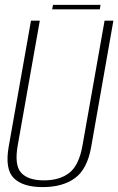

<svg xmlns="http://www.w3.org/2000/svg" viewBox="-20 -759 483 784"><path d="M154.5 5Q73 5 36.2 -31.8Q-0.5 -68.5 15.5 -160L106.5 -674.5H142.5L52.5 -166Q38 -85 66.2 -53.8Q94.5 -22.5 159 -22.5Q224.5 -22.5 263.8 -53.8Q303 -85 317 -166L407 -674.5H443L352.5 -160Q336.5 -68.5 286.2 -31.8Q236 5 154.5 5ZM193 -721 196.5 -739H390.5L387.5 -721Z"/></svg>

Font: Anybody ExtraLight
Style: Italic
Weight: 200
Italic angle: -10°
Designer: Tyler Finck
Foundry: Etcetera Type Company
Version: Version 1.010; ttfautohint (v1.8.3) -l 8 -r 50 -G 200 -x 14 